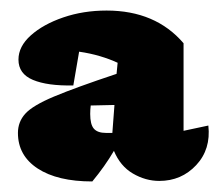

<svg xmlns="http://www.w3.org/2000/svg" viewBox="-20 -744 416 364"><path d="M155 -400Q89 -400 51.5 -424.5Q14 -449 14 -492Q14 -513 28 -528.5Q42 -544 82.5 -561Q123 -578 201 -604L203 -625Q188 -632 169.5 -637.5Q151 -643 130 -646L119 -582Q70 -581 42.5 -592.5Q15 -604 15 -631Q15 -656 38.5 -677Q62 -698 100 -711Q138 -724 182 -724Q275 -724 328 -662V-496L375 -506Q380 -461 352 -431Q324 -401 282 -401Q256 -401 232 -415Q208 -429 196 -458Q179 -429 155 -400ZM151 -528Q151 -508 158 -500Q165 -492 181 -492Q187 -492 193 -492L197 -545L152 -544Q151 -536 151 -528Z"/></svg>

Font: Piazzolla SC Black
Style: Regular
Weight: 900
Designer: Juan Pablo del Peral
Foundry: Huerta Tipografica
Version: Version 1.330